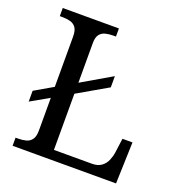

<svg xmlns="http://www.w3.org/2000/svg" viewBox="-129 -825 881 935"><g transform="rotate(20 311.5 -357.0)"><path d="M38 0V-42H51Q74 -42 92.5 -47Q111 -52 122 -67.5Q133 -83 133 -114V-283L38 -229V-285L133 -340V-600Q133 -632 122 -647Q111 -662 92.5 -667Q74 -672 51 -672H38V-714H329V-672H316Q294 -672 275.5 -667.5Q257 -663 245.5 -648.5Q234 -634 234 -604V-398L390 -489V-431L234 -341V-50H431Q461 -50 479.5 -63.5Q498 -77 507 -98Q516 -119 519 -140L529 -215H581L574 0Z"/></g></svg>

Font: Noto Serif Telugu
Style: Regular
Weight: 400
Designer: Jelle Bosma - Monotype Design Team
Foundry: Monotype Imaging Inc.
Version: Version 2.003